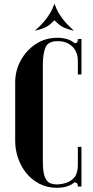

<svg xmlns="http://www.w3.org/2000/svg" viewBox="-20 -884 440 910"><path d="M52 -215V-493Q52 -550 78.5 -598Q105 -646 150 -675.5Q195 -705 252 -705Q275 -705 296.5 -699Q318 -693 334 -679Q344 -680 346.5 -685Q349 -690 349 -699H366V-531H349V-597Q349 -622 338 -643Q327 -664 305.5 -676.5Q284 -689 253 -689Q208 -689 195.5 -659Q183 -629 183 -575V-121Q183 -73 191 -49.5Q199 -26 213.5 -18Q228 -10 249 -10Q269 -10 292.5 -17Q316 -24 332.5 -43.5Q349 -63 349 -102V-188H366V0H349Q349 -9 346 -14Q343 -19 333 -20Q318 -7 297.5 -0.5Q277 6 250 6Q203 6 166 -13.5Q129 -33 103.5 -65Q78 -97 65 -136.5Q52 -176 52 -215ZM149 -739 147 -740Q183 -772 202 -798.5Q221 -825 228.5 -843Q236 -861 237 -864H239V-789Q237 -786 216.5 -768Q196 -750 149 -739ZM327 -739Q280 -750 259.5 -768Q239 -786 237 -789V-864H239Q240 -861 247.5 -843Q255 -825 274 -798.5Q293 -772 329 -740Z"/></svg>

Font: Emberly Black
Style: Regular
Weight: 900
Designer: Rajesh Rajput
Foundry: Rajesh Rajput
Version: Version 1.000